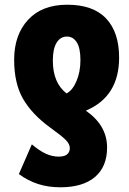

<svg xmlns="http://www.w3.org/2000/svg" viewBox="-20 -583 547 814"><path d="M265 -563Q375 -563 430 -504.5Q485 -446 485 -339Q485 -173 344 -114Q434 -51 434 42Q434 124 382.5 167.5Q331 211 236 211Q184 211 141 197Q98 183 60 155L115 29Q148 57 175 69Q202 81 228 81Q254 81 265 71Q276 61 276 45Q276 28 259.5 11Q243 -6 193 -42Q116 -98 78 -163.5Q40 -229 40 -330Q40 -435 99 -499Q158 -563 265 -563ZM264 -428Q236 -428 220 -402Q204 -376 204 -326Q204 -232 262 -187Q287 -199 304 -238.5Q321 -278 321 -328Q321 -379 305.5 -403.5Q290 -428 264 -428Z"/></svg>

Font: Noto Sans ExtraCondensed Black
Style: Regular
Weight: 900
Width: 2
Designer: Monotype Design Team
Foundry: Monotype Imaging Inc.
Version: Version 2.013; ttfautohint (v1.8.4.7-5d5b)